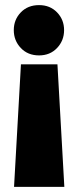

<svg xmlns="http://www.w3.org/2000/svg" viewBox="-20 -552 305 752"><path d="M133 -532Q176 -532 203.5 -503.5Q231 -475 231 -434Q231 -393 203.5 -364Q176 -335 133 -335Q89 -335 61.5 -364Q34 -393 34 -434Q34 -475 61.5 -503.5Q89 -532 133 -532ZM232 180H35L62 -300H205Z"/></svg>

Font: Phudu ExtraBold
Style: Regular
Weight: 800
Version: Version 1.005;gftools[0.9.23]